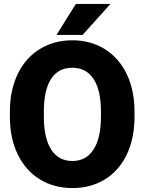

<svg xmlns="http://www.w3.org/2000/svg" viewBox="-20 -942 733 972"><path d="M398 -765H266L364 -922H539ZM347 10Q254 10 182.5 -33.5Q111 -77 70.5 -159Q30 -241 30 -352V-376Q30 -486 70 -568Q110 -650 182 -694Q254 -738 346 -738Q438 -738 509.5 -694Q581 -650 621 -568Q661 -486 661 -376V-352Q661 -241 621.5 -159Q582 -77 510.5 -33.5Q439 10 347 10ZM346 -599Q275 -599 238.5 -542.5Q202 -486 202 -377V-352Q202 -243 239 -185Q276 -127 347 -127Q416 -127 453.5 -185Q491 -243 491 -352V-377Q491 -486 453.5 -542.5Q416 -599 346 -599Z"/></svg>

Font: Freesentation 9 Black
Style: Regular
Weight: 900
Designer: glyphs from Roboto by Christian Robertson / Hangul glyphs from Noto Sans CJK(Source Han Sans) by Jang Soo-young and Kang
Foundry: PT&
Version: Version 2.001